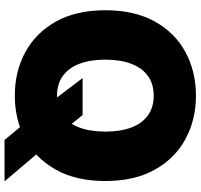

<svg xmlns="http://www.w3.org/2000/svg" viewBox="-38 -740 832 795"><g transform="rotate(90 377.5 -343.0)"><path d="M303.7 -269.5H457L512.7 -200.2L606.4 -93.8L731.4 53.7H560.1L476.1 -46.9L409.2 -130.9ZM376.5 11.2Q277.3 11.2 197 -32Q116.7 -75.2 69.8 -158.9Q22.9 -242.7 22.9 -363.3Q22.9 -484.9 69.8 -568.8Q116.7 -652.8 197 -695.8Q277.3 -738.8 376.5 -738.8Q475.6 -738.8 555.7 -695.8Q635.7 -652.8 682.9 -568.8Q730 -484.9 730 -363.3Q730 -242.2 682.9 -158.4Q635.7 -74.7 555.7 -31.7Q475.6 11.2 376.5 11.2ZM376.5 -163.6Q424.3 -163.6 457.8 -187.3Q491.2 -210.9 508.3 -255.6Q525.4 -300.3 525.4 -363.3Q525.4 -426.8 508.3 -471.7Q491.2 -516.6 457.8 -540.3Q424.3 -564 376.5 -564Q328.6 -564 295.4 -540.3Q262.2 -516.6 244.9 -471.7Q227.5 -426.8 227.5 -363.3Q227.5 -300.3 244.9 -255.6Q262.2 -210.9 295.4 -187.3Q328.6 -163.6 376.5 -163.6Z"/></g></svg>

Font: Inter 28pt Black
Style: Regular
Weight: 900
Designer: Rasmus Andersson
Foundry: rsms
Version: Version 4.001;git-66647c0bb